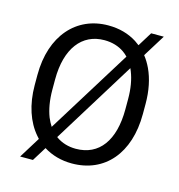

<svg xmlns="http://www.w3.org/2000/svg" viewBox="-114 -838 916 982"><g transform="rotate(15 344.0 -347.0)"><path d="M632.3 -738.3H565.4L518.6 -662.6C511.2 -668.5 503.4 -673.8 495.6 -679.2C452.6 -706.5 402.3 -720.7 344.2 -720.7C175.8 -720.7 58.6 -590.8 58.6 -382.3V-328.6C58.6 -224.6 88.4 -139.2 138.7 -81.1L150.4 -67.9L81.1 43.9H148.9L195.8 -31.7V-31.2C238.8 -4.4 289.1 9.8 345.2 9.8C518.6 9.8 631.3 -119.6 631.3 -328.6V-382.3C631.3 -451.2 618.7 -512.7 595.2 -563C585 -584.5 573.2 -604 559.6 -621.1ZM175.3 -187.5C160.2 -226.6 151.9 -273.9 151.9 -328.6V-383.3C151.9 -547.4 225.6 -642.6 344.2 -642.6C385.3 -642.6 420.4 -631.8 449.2 -611.8C458 -605.5 466.3 -598.6 474.1 -590.3L197.8 -144.5C189.5 -157.7 181.6 -171.9 175.3 -187.5ZM538.6 -328.6C538.6 -163.6 468.8 -67.9 345.2 -67.9C306.2 -67.9 271 -78.6 242.2 -98.6C240.7 -99.6 239.7 -100.6 238.8 -101.6L508.8 -538.6C511.2 -533.7 513.2 -528.8 515.1 -523.4C530.3 -484.9 538.6 -438 538.6 -383.3Z"/></g></svg>

Font: Bert Sans
Style: Regular
Weight: 400
Designer: Christian Robertson (Google), Cristiano Sobral
Foundry: Google, Cristiano Sobral
Version: Version 3.101